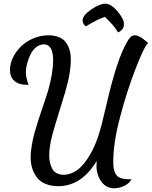

<svg xmlns="http://www.w3.org/2000/svg" viewBox="-20 -909 813 1027"><path d="M130.9 -460C122.6 -484.9 118.2 -505.4 118.2 -522C118.2 -547.9 126.5 -582 141.6 -614.7C156.7 -647.5 183.6 -671.9 214.8 -671.9C247.6 -671.9 264.2 -643.6 264.2 -586.9C264.2 -542.5 255.4 -488.8 237.8 -425.8C234.4 -413.1 216.8 -360.8 186 -269C177.2 -241.7 170.4 -219.2 165.5 -201.7C160.2 -183.6 155.3 -162.1 150.9 -137.2C146.5 -111.8 144 -88.4 144 -66.9C144 -26.4 154.3 8.8 176.3 38.6C197.8 68.4 238.3 86.9 291 86.9C374 86.9 442.9 42 497.1 -47.9C496.6 -41.5 496.1 -31.2 496.1 -17.1C496.1 25.9 522.9 98.1 589.8 98.1C606.9 98.1 624.5 94.2 642.1 86.4C659.7 78.1 672.4 67.9 680.2 55.2L683.1 49.8H674.8C635.3 49.8 611.3 42.5 600.1 23.9C588.4 5.4 585.9 -12.7 585.9 -47.9C585.9 -112.8 598.1 -191.4 622.6 -283.7C646.5 -376 674.8 -463.4 707 -545.9C736.8 -622.6 757.8 -665.5 769 -674.8L772.9 -678.2L770 -681.2C754.9 -693.8 745.1 -701.7 740.2 -705.1C724.6 -715.3 711.9 -720.2 702.1 -720.2C691.4 -720.2 682.6 -716.3 675.8 -708C670.4 -702.6 665.5 -695.3 661.1 -687C624 -625 587.4 -514.6 550.8 -355C547.9 -343.8 542.5 -322.3 535.2 -290.5C527.8 -258.3 521 -231.4 514.6 -210C508.3 -188 501.5 -167 493.2 -147C481 -117.2 469.2 -91.8 447.3 -59.1C436 -42.5 424.8 -28.3 413.1 -16.6C389.2 7.3 355.5 25.9 320.8 25.9C290 25.9 268.1 12.2 257.8 -9.3C247.6 -30.8 243.2 -52.7 243.2 -78.1C243.2 -107.9 248.5 -142.6 258.8 -183.1C267.1 -213.9 279.8 -257.3 297.4 -314.5C314.9 -371.6 325.2 -404.8 328.1 -414.1C335 -439.9 340.3 -459.5 343.8 -473.6C347.2 -487.8 350.6 -505.9 354 -528.3C357.4 -550.3 358.9 -570.8 358.9 -588.9C358.9 -624 352.1 -652.8 335 -678.7C317.9 -704.6 285.2 -720.2 238.8 -720.2C183.6 -720.2 129.4 -696.3 93.3 -661.6C57.1 -626.5 33.2 -579.6 33.2 -535.2C33.2 -484.4 65.4 -455.1 126 -455.1H132.8ZM442.9 -770C480 -793 512.7 -809.6 541 -818.8C571.8 -790 594.2 -764.2 608.9 -740.2L610.8 -735.8L616.2 -737.8C634.3 -747.6 643.1 -761.7 643.1 -779.8C643.1 -797.9 631.8 -820.8 608.9 -848.1C585.9 -875.5 564 -889.2 543 -889.2C522.9 -889.2 497.6 -878.9 467.3 -857.9C437 -836.9 421.9 -817.9 421.9 -799.8C421.9 -789.6 427.7 -775.4 437 -770L439.9 -768.1Z"/></svg>

Font: Dancing Script
Style: Regular
Weight: 800
Designer: Pablo Impallari
Foundry: Pablo Impallari
Version: Version 2.001